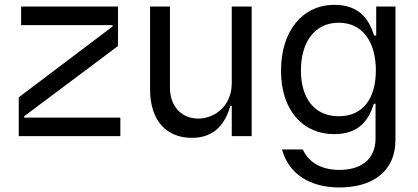

<svg xmlns="http://www.w3.org/2000/svg" viewBox="-20 -573 1759 808"><path d="M486.5 0V-78.1H81.7V-83.8L476.6 -379.3V-545.5H68.9V-467.3H453.8V-461.6L58.9 -163.4V0Z M787.6 7.1C869.7 7.1 923.7 -36.9 949.6 -127.8H955.3V0H1039.1V-545.5H955.3V-223C954.9 -120.7 876.8 -73.9 814.6 -73.9C744.7 -73.9 695 -125 695.3 -204.5V-545.5H611.5V-198.9C611.2 -59.7 685 7.1 787.6 7.1Z M1408.4 215.9C1538.7 215.9 1643.8 156.2 1644.2 15.6V-545.5H1563.2V-423.3H1554.7C1534.8 -483.7 1498.9 -552.6 1387.1 -552.6C1253.9 -552.6 1162.3 -443.2 1162.6 -275.6C1162.3 -105.1 1258.2 -8.5 1385.7 -8.5C1497.5 -8.5 1533.4 -74.6 1553.3 -136.4H1560.4V9.9C1560 100.9 1496.1 142 1408.4 142C1322.4 142 1275.2 102.3 1254.3 56.1H1166.9C1193.2 154.1 1278.4 215.9 1408.4 215.9ZM1405.5 -83.8C1300.1 -83.8 1246.1 -163.4 1246.4 -277C1246.1 -387.8 1298.7 -477.3 1405.5 -477.3C1507.5 -477.3 1561.4 -394.9 1561.8 -277C1561.4 -156.2 1506 -83.8 1405.5 -83.8Z"/></svg>

Font: Riot Sans 2.0
Style: Regular
Weight: 400
Designer: Rasmus Andersson
Foundry: rsms
Version: Version 3.006;hotconv 1.0.109;makeotfexe 2.5.65596